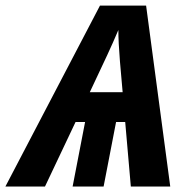

<svg xmlns="http://www.w3.org/2000/svg" viewBox="-71 -679 691 699"><path d="M384.8 -234.9H351.6L306.2 0H193.4L238.8 -234.9H204.1L92.8 0H-51.3L293 -658.7H460.9L548.8 0H405.3ZM255.9 -343.3H375.5L365.7 -455.1Q359.9 -525.4 359.9 -569.8L352.5 -552.7Q335 -509.8 255.9 -343.3Z"/></svg>

Font: Cousine
Style: Bold Italic
Weight: 700
Italic angle: -12°
Monospace: yes
Designer: Steve Matteson
Foundry: Ascender Corporation
Version: Version 1.20